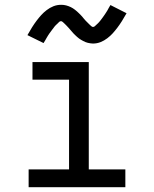

<svg xmlns="http://www.w3.org/2000/svg" viewBox="-20 -778 640 798"><path d="M99 0V-74H267V-447H115V-520H349V-74H501V0ZM366 -597Q361 -597 355.5 -598Q350 -599 345 -600Q340 -601 335.5 -603Q331 -605 326 -607.5Q321 -610 317 -612.5Q313 -615 308.5 -618Q304 -621 300 -625Q296 -629 292 -632.5Q288 -636 284.5 -640Q281 -644 278 -647.5Q275 -651 271.5 -655Q268 -659 264 -663.5Q260 -668 256 -672Q252 -676 249 -679Q246 -682 241.5 -686Q237 -690 234 -690Q229 -690 226 -687Q223 -684 219 -680Q215 -676 212 -673.5Q209 -671 207 -668Q205 -665 202.5 -662Q200 -659 197.5 -655.5Q195 -652 192 -648Q189 -644 186 -640Q183 -636 180 -631Q177 -626 174 -621Q171 -616 168 -610.5Q165 -605 161 -599L94 -632Q104 -650 113.5 -665Q123 -680 132.5 -692.5Q142 -705 151.5 -715.5Q161 -726 174 -736Q187 -746 202 -752Q217 -758 234 -758Q239 -758 244.5 -757.5Q250 -757 255 -755.5Q260 -754 264.5 -752.5Q269 -751 274 -748.5Q279 -746 283 -743.5Q287 -741 291.5 -737.5Q296 -734 300 -730.5Q304 -727 308 -723Q312 -719 315.5 -715.5Q319 -712 322 -708.5Q325 -705 328.5 -700.5Q332 -696 336 -692Q340 -688 344 -684Q348 -680 351 -677Q354 -674 358.5 -670Q363 -666 366 -666Q371 -666 374 -669Q377 -672 381 -675.5Q385 -679 388 -682Q391 -685 393 -687.5Q395 -690 397.5 -693Q400 -696 402.5 -699.5Q405 -703 408 -707Q411 -711 414 -715.5Q417 -720 420 -724.5Q423 -729 426 -734Q429 -739 432 -745Q435 -751 439 -757L506 -723Q496 -705 486.5 -690Q477 -675 467.5 -662.5Q458 -650 448.5 -639.5Q439 -629 426 -619Q413 -609 398 -603Q383 -597 366 -597Z"/></svg>

Font: R Plex Mono
Style: Regular
Weight: 400
Monospace: yes
Designer: Belleve Invis
Foundry: Belleve Invis
Version: Version 31.8.0